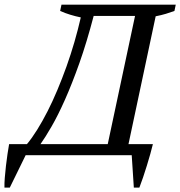

<svg xmlns="http://www.w3.org/2000/svg" viewBox="-87 -683 794 845"><path d="M585.9 -48.8Q581.5 -30.3 574.5 -5.4Q567.4 19.5 559.3 46.1Q551.3 72.8 542.5 98.1Q533.7 123.5 526.4 142.6H502L492.7 0H25.9L-43.9 142.6H-67.4Q-67.9 124.5 -65.9 99.1Q-64 73.7 -60.8 46.9Q-57.6 20 -54 -5.1Q-50.3 -30.3 -46.9 -48.8H31.7Q53.7 -75.2 76.7 -112.1Q99.6 -148.9 122.1 -192.9Q144.5 -236.8 165.5 -286.9Q186.5 -336.9 205.6 -390.1Q224.6 -443.4 240.5 -498Q256.3 -552.7 268.6 -606.4Q244.6 -611.3 222.2 -618.2Q199.7 -625 177.7 -634.8L183.6 -662.6H686.5L680.7 -634.8Q663.6 -628.4 643.3 -622.3Q623 -616.2 598.1 -611.3L478.5 -48.8ZM387.2 -48.8 507.3 -612.8H325.2Q294.9 -497.1 262.5 -405.5Q230 -314 199 -244.4Q168 -174.8 139.9 -126.2Q111.8 -77.6 91.3 -48.8Z"/></svg>

Font: PT Astra Serif
Style: Italic
Weight: 400
Italic angle: -16°
Designer: A.Korolkova, I. Chaeva
Foundry: ParaType Ltd
Version: Version 1.001